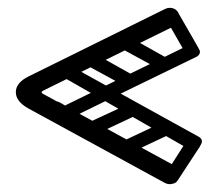

<svg xmlns="http://www.w3.org/2000/svg" viewBox="-20 -536 566 491"><path d="M425 -469 90 -304Q83 -300 90 -296L427 -112Q439 -103 439 -90Q439 -80 432 -72.5Q425 -65 414 -65Q408 -65 402 -68L52 -259Q20 -277 20.5 -301Q21 -325 54 -341L402 -513Q408 -516 414 -516Q425 -516 432 -509Q439 -502 439 -491Q439 -476 425 -469ZM480 -393Q464 -384 455 -399L404 -488Q395 -501 412 -510Q426 -519 436 -503L486 -416Q494 -401 480 -393ZM142 -244Q138 -252 140.5 -258.5Q143 -265 150 -268L466 -422Q481 -429 488 -412Q493 -405 490.5 -399Q488 -393 481 -390L164 -236Q150 -229 142 -244ZM486 -184Q499 -176 491 -161L436 -77Q426 -60 412 -71Q395 -82 405 -94L460 -180Q465 -185 471.5 -187Q478 -189 486 -184ZM141 -359Q150 -374 163 -366L487 -187Q502 -179 493 -165Q485 -149 470 -156L148 -335Q141 -339 138.5 -345Q136 -351 141 -359ZM327 -322Q322 -314 315.5 -312.5Q309 -311 303 -314L202 -369Q189 -377 196 -392Q205 -408 220 -400L320 -344Q334 -336 327 -322ZM415 -365Q410 -357 403.5 -355.5Q397 -354 391 -357L290 -412Q277 -420 284 -435Q293 -451 308 -443L408 -387Q422 -379 415 -365ZM102 -331Q94 -348 110 -355L408 -501Q423 -508 431 -492Q438 -476 423 -469L125 -323Q109 -316 102 -331ZM144 -245Q136 -261 152 -269L451 -415Q465 -422 473 -405Q480 -390 465 -383L167 -237Q151 -230 144 -245ZM334 -262Q341 -247 326 -240L222 -191Q207 -184 199 -201Q193 -216 207 -223L311 -271Q317 -274 323.5 -272Q330 -270 334 -262ZM419 -213Q426 -198 411 -191L307 -142Q292 -135 284 -152Q278 -167 292 -174L396 -223Q402 -225 408.5 -223Q415 -221 419 -213ZM109 -267Q118 -282 133 -274L420 -108Q435 -100 427 -85Q418 -69 404 -77L116 -243Q100 -252 109 -267ZM157 -351Q166 -365 180 -357L468 -191Q483 -183 475 -168Q466 -153 452 -161L164 -326Q148 -335 157 -351Z"/></svg>

Font: Nsibidi Libre Uzo
Style: Regular
Weight: 400
Designer: Oluwaseun Badejo
Version: Version 1.021